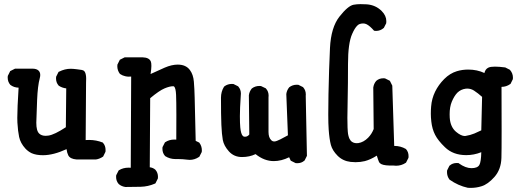

<svg xmlns="http://www.w3.org/2000/svg" viewBox="-20 -768 2540 927"><path d="M63.5 -199.2Q63.5 -245.1 69.8 -344.7Q46.9 -345.2 29.8 -358.4Q17.1 -373 17.1 -393.6Q17.1 -396.5 17.6 -401.4L29.3 -424.8L52.7 -436.5H134.8Q135.7 -436.5 136.7 -436.5Q156.7 -436.5 166.5 -426.8Q174.3 -418.9 174.3 -405.8Q174.3 -398.9 171.9 -390.1Q162.1 -353.5 159.2 -286.1Q155.3 -195.8 155.3 -175.5Q155.3 -155.3 158.7 -143.1Q162.1 -129.9 169.4 -123Q180.7 -112.3 200.2 -112.3Q206.5 -112.3 213.4 -113.3Q243.2 -117.7 297.9 -153.8L299.8 -341.3Q280.3 -343.3 263.2 -354.5L262.7 -355.5Q250.5 -369.1 250.5 -389.6Q250.5 -392.6 251 -397.5L262.7 -420.9L265.1 -421.9Q293 -436 321.3 -436Q332 -436 351.3 -433.6Q370.6 -431.2 375.5 -430.2Q380.4 -429.2 382.8 -427.7Q391.6 -422.9 394.5 -406.2Q396 -397.9 396 -388.2Q396 -378.4 395.5 -369.6L393.6 -91.8Q402.3 -92.3 410.6 -92.3Q444.8 -92.3 476.6 -79.6L477.5 -78.1Q489.7 -64.5 489.7 -43.5Q489.7 -40 489.3 -35.2L478 -12.2Q460.9 -0.5 442.9 2H350.6H350.1Q318.4 -0.5 309.6 -18.1Q303.7 -29.8 301.3 -47.9Q237.8 -18.6 187.5 -18.6Q154.8 -18.6 132.8 -28.3Q115.7 -36.6 102.5 -50.8Q78.6 -77.1 72.3 -106.9Q66.4 -134.8 64 -176.3Q63.5 -185.5 63.5 -199.2Z M840.8 0H826.7Q799.8 0 776.9 -14.6L776.4 -15.6Q764.2 -29.3 764.2 -49.8Q764.2 -52.7 764.6 -57.6L776.4 -80.6L777.8 -81.5Q796.9 -94.2 821.3 -94.2Q826.2 -94.2 831.1 -93.8Q831.5 -147.5 831.5 -212.9Q831.5 -278.3 830.1 -310.3Q828.6 -342.3 820.8 -350.1Q819.3 -351.6 817.9 -351.6Q816.4 -351.6 814.9 -351.6Q799.3 -351.6 774.2 -341.1Q749 -330.6 705.1 -293.9L703.1 39.6Q718.8 41.5 730 51.3Q742.7 65.4 742.7 85.9Q742.7 88.9 742.2 93.8L730.5 117.2L727.5 118.7Q695.3 132.8 659.2 133.8Q623 134.8 585.9 134.8H585.4Q566.9 132.3 553.2 120.6Q540.5 106.4 540.5 85.9Q540.5 83 541 78.1L552.7 55.2L554.7 53.7Q574.7 41.5 600.6 41.5Q606 41.5 611.3 42L613.3 -398.4Q608.4 -397.9 601.1 -397.9Q593.8 -397.9 585 -399.9Q571.3 -402.8 559.1 -411.1Q546.4 -427.7 546.4 -448.2Q546.4 -451.7 546.9 -456.1L558.6 -479.5L582 -491.2H668H668.5Q701.2 -490.2 708.5 -470.2Q710.9 -463.9 710.9 -449.5Q710.9 -435.1 707 -410.6Q741.2 -426.8 775.1 -441.4Q809.1 -456.1 837.9 -456.1Q877.9 -456.1 897 -429.7Q913.1 -408.2 916 -373.8Q918.9 -339.4 919.9 -296.4L924.8 -87.9L941.9 -79.6L942.9 -78.1Q954.6 -62.5 954.6 -42Q954.6 -39.1 954.1 -34.2L942.4 -11.2L940.9 -10.3Q919.9 3.9 896 3.9Q890.1 3.9 883.8 2.9Q861.3 0 840.8 0Z M1163.1 -107.9Q1175.3 -107.9 1183.6 -118.7L1181.6 -308.1Q1184.1 -326.7 1195.8 -340.8Q1211.9 -353 1232.4 -353Q1235.4 -353 1240.2 -352.5L1263.7 -341.3L1264.6 -339.8Q1276.9 -326.2 1276.9 -305.7Q1276.9 -302.7 1276.4 -299.3V-130.9Q1276.4 -104 1289.6 -91.3Q1295.4 -85 1304.2 -85Q1310.1 -85 1317.6 -88.1Q1325.2 -91.3 1333.5 -95.2Q1349.6 -103 1370.1 -114.7L1362.3 -314Q1364.7 -332.5 1376.5 -346.7Q1392.6 -358.9 1413.1 -358.9Q1416 -358.9 1420.9 -358.4L1443.4 -347.2L1444.3 -345.7Q1456.5 -332 1456.5 -311.5Q1456.5 -308.6 1456.1 -305.2L1461.9 -15.6L1450.7 6.8L1449.2 7.8Q1435.5 20 1415 20Q1412.1 20 1407.2 19.5L1383.8 7.8L1376 -8.8Q1338.4 9.8 1301.8 9.8Q1255.9 9.8 1213.9 -23.9Q1184.6 -9.8 1148.4 -9.8Q1109.9 -9.8 1085.4 -36.9Q1061 -64 1055.7 -92.3Q1050.8 -119.1 1048.8 -165.5Q1046.9 -211.9 1046.9 -295.9Q1046.9 -325.7 1061.5 -349.1L1062.5 -350.1L1063.5 -351.1Q1079.1 -362.8 1099.6 -362.8Q1102.5 -362.8 1107.4 -362.3L1129.9 -351.1L1130.9 -349.6Q1143.1 -335.9 1143.1 -315.4Q1143.1 -312.5 1142.6 -309.1Q1138.2 -243.2 1138.2 -207.5Q1138.2 -171.9 1140.1 -152.8Q1143.1 -121.1 1152.3 -111.8Q1155.3 -108.9 1158.2 -108.4Q1161.1 -107.9 1163.1 -107.9Z M1883.8 -63.5Q1914.1 -63.5 1939.5 -48.8L1940.4 -47.9Q1952.6 -34.2 1952.6 -13.7Q1952.6 -10.7 1952.1 -5.9L1940.4 17.1L1939 18.1Q1918 32.2 1892.1 32.2Q1885.7 32.2 1879.4 31.2Q1875.5 31.2 1871.1 31.2Q1866.7 31.2 1860.4 31.2Q1824.2 30.3 1814 19.5Q1811.5 17.1 1810.1 14.6Q1805.2 3.4 1799.3 -16.6Q1769.5 2.4 1741.7 9.8Q1720.2 15.1 1696.8 15.1Q1685.1 15.1 1672.9 13.7Q1635.3 9.3 1610.1 -15.9Q1585 -41 1577.6 -68.1Q1570.3 -95.2 1566.9 -142.6Q1564.9 -169.9 1564.9 -215.8Q1564.9 -261.7 1565.9 -313Q1568.4 -437 1573.2 -536.4Q1578.1 -635.7 1618.7 -687.5Q1659.7 -739.7 1687 -745.1Q1703.1 -748 1720 -748Q1736.8 -748 1751 -747.1Q1793.9 -743.7 1822.8 -714.8Q1845.2 -692.4 1845.2 -666Q1845.2 -661.6 1844.7 -655.8L1833.5 -633.8L1832.5 -632.8Q1816.4 -618.7 1795.4 -618.7Q1792.5 -618.7 1786.1 -619.6Q1765.6 -643.1 1750 -650.9Q1741.7 -654.8 1733.6 -654.8Q1725.6 -654.8 1717.3 -652.3Q1710.9 -650.4 1704.6 -644Q1692.4 -631.8 1680.2 -604Q1660.2 -559.1 1660.2 -458.7Q1660.2 -358.4 1658.7 -294.9Q1657.2 -231.4 1657.2 -199.2Q1657.2 -167 1658 -152.6Q1658.7 -138.2 1659.2 -132.3Q1659.7 -126.5 1660.4 -121.6Q1661.1 -116.7 1662.4 -112.3Q1663.6 -107.9 1664.8 -104.2Q1666 -100.6 1667.5 -97.7Q1670.9 -91.3 1674.3 -87.4Q1685.5 -76.7 1701.7 -76.7Q1705.6 -76.7 1710 -77.1Q1735.4 -81.1 1757.3 -103Q1774.9 -121.1 1784.2 -145L1782.2 -345.2Q1784.7 -363.8 1796.4 -377.4Q1810.5 -390.1 1831.1 -390.1Q1834 -390.1 1838.9 -389.6L1862.3 -377.9L1874 -354.5L1883.3 -63.5Q1883.8 -63.5 1883.8 -63.5Z M2240.7 -432.1Q2283.7 -432.1 2318.8 -415.5Q2323.2 -434.6 2337.9 -441.4Q2347.7 -446.3 2369.6 -446.3Q2389.2 -446.3 2419.4 -442.4L2441.4 -431.2L2442.4 -430.2Q2456.5 -414.1 2456.5 -393.1Q2456.5 -390.1 2456.1 -385.7L2444.8 -362.8L2442.9 -361.8Q2424.3 -348.6 2401.4 -348.6Q2401.9 -234.9 2401.9 -136.2Q2401.9 -37.6 2400.9 -5.9Q2399.4 49.8 2367.2 86.4Q2335.4 122.1 2304.7 131.3Q2279.8 139.2 2252 139.2Q2241.2 139.2 2238.8 138.7Q2191.9 128.4 2150.9 99.6L2149.9 98.6Q2138.2 83 2138.2 62.5Q2138.2 59.6 2138.7 54.7L2149.9 32.2L2151.4 31.2Q2165 19 2185.5 19Q2188.5 19 2194.3 19.5L2195.8 21Q2228 43.9 2256.3 43.9Q2285.6 43.9 2294.4 28.3Q2302.7 13.7 2303.7 -33.2Q2268.6 -19 2231 -19Q2167.5 -19 2128.4 -57.1Q2095.2 -88.9 2080.8 -116.9Q2066.4 -145 2062.5 -180.7Q2060.1 -200.7 2060.1 -219Q2060.1 -237.3 2061.5 -253.4Q2064.5 -292 2080.8 -325.4Q2097.2 -358.9 2124.8 -386.5Q2152.3 -414.1 2186 -424.3Q2211.9 -432.1 2240.7 -432.1ZM2235.8 -340.3Q2232.4 -340.3 2228.5 -339.8Q2205.1 -336.9 2188 -320.3Q2172.9 -304.7 2161.1 -276.4Q2150.9 -251.5 2150.9 -216.3Q2150.9 -208 2151.4 -199.7Q2154.3 -155.3 2181.6 -131.8Q2206.1 -111.3 2224.1 -111.3Q2226.6 -111.3 2228.5 -111.8Q2250 -115.2 2270.5 -123.5L2303.7 -138.7L2307.6 -300.3Q2288.1 -317.9 2268.6 -330.6Q2253.4 -340.3 2235.8 -340.3Z"/></svg>

Font: Bakudai
Style: Bold
Weight: 700
Version: Version 1.48